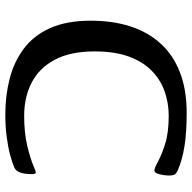

<svg xmlns="http://www.w3.org/2000/svg" viewBox="-20 -672 705 704"><g transform="rotate(90 332.0 -319.5)"><path d="M399.2 13Q331.6 13 269.8 -2.5Q208 -18 159.5 -53.6Q111 -89.1 83.2 -149.8Q55.4 -210.5 55.4 -300.6Q55.4 -380.5 76 -444.8Q96.5 -509.1 138.6 -555.7Q180.6 -602.3 244.3 -627.1Q308 -652 393.9 -652Q464.6 -652 515.2 -644Q565.7 -635.9 601.6 -620.3Q617.9 -613.6 620.5 -605.5Q623.1 -597.3 623.1 -588.3Q623.1 -581 621.5 -567.7Q619.8 -554.5 615.8 -544.1Q611.7 -533.7 604.4 -533.7Q595.7 -533.7 572 -546.8Q548.2 -559.9 507.2 -573Q466.3 -586.1 404.3 -586.1Q356.3 -586.1 313.4 -570.7Q270.5 -555.3 237.6 -522.4Q204.7 -489.6 186.3 -438.2Q168 -386.9 168 -315.1Q168 -225.2 198.8 -167.9Q229.6 -110.6 282.8 -83.4Q336.1 -56.1 403.8 -56.1Q466.6 -56.1 513.9 -67.4Q561.2 -78.6 591.8 -91.9Q608.1 -99 612.4 -99Q617.9 -99 617.9 -83.1Q617.9 -57.8 612.1 -41.6Q606.4 -25.4 594 -20.1Q576.1 -12.1 547.1 -4.5Q518.2 3.1 481 8Q443.8 13 399.2 13Z"/></g></svg>

Font: Briem Hand Thin
Style: Regular
Weight: 100
Designer: Gunnlaugur SE Briem, Eben Sorkin
Foundry: Sorkin Type Co.
Version: Version 1.003